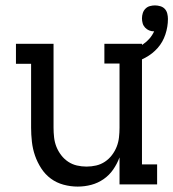

<svg xmlns="http://www.w3.org/2000/svg" viewBox="-20 -682 641 710"><path d="M267 8Q241 8 215 1Q189 -6 168 -21.5Q147 -37 132.5 -59.5Q118 -82 109.5 -106.5Q101 -131 98 -157.5Q95 -184 95 -210V-446H39V-520H178V-210Q178 -192 180 -174Q182 -156 188.5 -139.5Q195 -123 206 -108.5Q217 -94 232 -84Q247 -74 264.5 -70Q282 -66 300 -66Q318 -66 335.5 -70Q353 -74 368 -84Q383 -94 394 -108.5Q405 -123 411.5 -139.5Q418 -156 420 -174Q422 -192 422 -210V-447H366V-520H505V-74H561V0H422V-100Q413 -76 398.5 -55Q384 -34 363 -19.5Q342 -5 317.5 1.5Q293 8 267 8ZM464 -447 449 -493Q465 -497 480 -503Q495 -509 508.5 -518Q522 -527 532.5 -539Q543 -551 550 -566Q540 -566 531.5 -569.5Q523 -573 516.5 -580Q510 -587 507.5 -596Q505 -605 505 -614Q505 -624 508 -633.5Q511 -643 518 -650Q525 -657 534.5 -659.5Q544 -662 553 -662Q563 -662 573 -659Q583 -656 589.5 -649Q596 -642 598.5 -632Q601 -622 601 -612Q601 -583 591.5 -554.5Q582 -526 563 -504.5Q544 -483 518 -469Q492 -455 464 -447Z"/></svg>

Font: Iosevka Etoile
Style: Regular
Weight: 400
Designer: Belleve Invis
Foundry: Belleve Invis
Version: Version 33.2.4